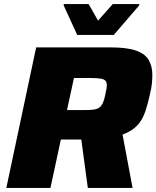

<svg xmlns="http://www.w3.org/2000/svg" viewBox="-20 -920 766 940"><path d="M11 0 157 -688H521Q601 -688 645.5 -672.5Q690 -657 708 -626.5Q726 -596 726 -551Q726 -537 724.5 -519.5Q723 -502 719.5 -483.5Q716 -465 711 -445Q703 -411 694 -382.5Q685 -354 671.5 -331.5Q658 -309 636 -291.5Q614 -274 580 -261L629 0H410L378 -237Q372 -237 365 -237Q358 -237 351 -237H278L227 0ZM308 -381H391Q420 -381 438.5 -383.5Q457 -386 467.5 -394.5Q478 -403 484.5 -418Q491 -433 496 -459Q499 -472 501 -483.5Q503 -495 503 -503Q503 -517 496.5 -524.5Q490 -532 473.5 -535Q457 -538 425 -538H342ZM358 -749 292 -893V-900H414L460 -819L532 -900H662L661 -893L537 -749Z"/></svg>

Font: Saira SemiExpanded ExtraBold
Style: Italic
Weight: 800
Width: 6
Italic angle: -12°
Designer: Hector Gatti with collaboration of the Omnibus-Type team
Foundry: Omnibus-Type
Version: Version 1.101